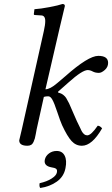

<svg xmlns="http://www.w3.org/2000/svg" viewBox="-20 -718 560 959"><path d="M89 -72 199 -563Q206 -594 206 -613Q206 -641 185 -641L154 -643Q149 -643 149 -648L152 -672Q183 -674 227.5 -682.5Q272 -691 292 -698Q304 -698 304 -688Q294 -648 279 -583L207 -272Q230 -272 266 -303L306 -337Q421 -439 471 -439Q520 -439 520 -404Q520 -383 503.5 -368.5Q487 -354 474 -354Q456 -354 443 -361Q430 -368 418 -368Q391 -368 322 -306L270 -260V-256Q286 -252 296 -244Q306 -236 310.5 -228.5Q315 -221 325 -202Q330 -192 347 -151.5Q364 -111 380 -80Q381 -78 383.5 -72.5Q386 -67 387 -65Q388 -63 390.5 -59Q393 -55 394.5 -53.5Q396 -52 399 -49Q402 -46 404 -45Q406 -44 409 -43Q412 -42 416 -42Q435 -42 468 -90Q479 -90 490 -77Q440 10 389 10Q359 10 337.5 -13.5Q316 -37 290 -93Q281 -113 266 -158.5Q251 -204 241 -221Q232 -237 221 -237Q208 -237 199 -234L163 -72Q162 -66 159 -50Q156 -34 154 -26.5Q152 -19 147.5 -9Q143 1 135.5 5.5Q128 10 117 10Q76 10 76 -17Q76 -19 89 -72ZM263 36Q291 36 303 59.5Q315 83 307 122Q299 164 264 189Q229 214 181 221Q175 213 178 197Q214 189 237.5 174Q261 159 264 144Q267 130 260 125Q253 120 238 118Q197 111 204 79Q208 61 224.5 48.5Q241 36 263 36Z"/></svg>

Font: Linux Libertine O
Style: Italic
Weight: 400
Italic angle: -12°
Designer: Philipp H. Poll
Foundry: Philipp H. Poll
Version: Version 5.1.6